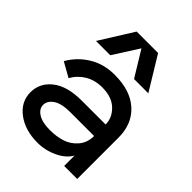

<svg xmlns="http://www.w3.org/2000/svg" viewBox="-235 -949 1084 1084"><g transform="rotate(45 306.5 -407.0)"><path d="M505 -627H391L298 -779L201 -627H87L212 -827H383ZM259 -87Q310 -87 353 -100.5Q396 -114 427.5 -150Q459 -186 459 -240H269Q198 -240 164.5 -216.5Q131 -193 131 -161Q131 -129 164.5 -108Q198 -87 259 -87ZM459 -332Q459 -385 417 -426Q375 -467 297 -467Q239 -467 195 -440.5Q151 -414 126 -369L39 -418Q78 -486 144.5 -526.5Q211 -567 297 -567Q423 -567 493 -503.5Q563 -440 563 -331V-1H459V-84Q435 -41 378.5 -14Q322 13 259 13Q160 13 95 -36Q30 -85 30 -161Q30 -235 91.5 -283.5Q153 -332 269 -332Z"/></g></svg>

Font: Edgecutting Lite Medium
Style: Medium
Weight: 500
Designer: RandomMaerks (Nguyen Gia Bao)
Version: Version 1.0